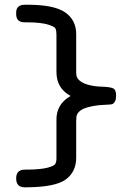

<svg xmlns="http://www.w3.org/2000/svg" viewBox="-20 -714 565 817"><path d="M85.9 7.8H100.1Q155.3 6.8 182.6 -0.5Q210 -7.8 215.1 -16.4Q220.2 -24.9 220.2 -40V-201.2Q218.3 -270 279.8 -305.2V-306.2Q219.7 -338.4 220.2 -409.2V-565.9Q220.2 -584 216.1 -592.5Q211.9 -601.1 183.8 -609.6Q155.8 -618.2 98.1 -619.1H85Q48.8 -619.1 48.8 -653.8V-660.2Q48.8 -694.3 86.9 -693.8H99.1Q210 -693.8 257.1 -661.4Q304.2 -628.9 304.2 -568.8V-409.2Q304.2 -397 306.2 -388.9Q308.1 -380.9 318.6 -371.3Q329.1 -361.8 349.1 -355Q377 -346.2 412.6 -345.2Q448.2 -344.2 461.2 -338.1Q474.1 -332 474.1 -307.1Q474.1 -279.3 458 -271Q454.1 -269 419.4 -267.6Q384.8 -266.1 351.8 -257.1Q318.8 -248 308.1 -227.1Q304.2 -220.2 304.2 -196.8V-43Q304.2 17.1 260 49.6Q215.8 82 95.2 83H83Q48.8 82 48.8 44.9Q48.8 7.8 85.9 7.8Z"/></svg>

Font: CMU Typewriter Text
Style: Bold
Weight: 700
Version: Version 0.7.0